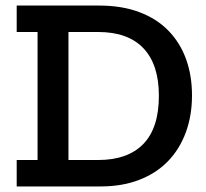

<svg xmlns="http://www.w3.org/2000/svg" viewBox="-20 -670 741 690"><path d="M670 -327Q670 -254 647.5 -193.5Q625 -133 583 -90Q541 -47 480 -23.5Q419 0 342 0H40V-95H115V-555H40V-650H336Q418 -650 480.5 -626.5Q543 -603 585 -560Q627 -517 648.5 -458Q670 -399 670 -327ZM551 -326Q551 -438 495.5 -496.5Q440 -555 333 -555H226V-95H333Q439 -95 495 -152.5Q551 -210 551 -326Z"/></svg>

Font: Zilla Slab SemiBold
Style: Regular
Weight: 600
Designer: Typotheque.com
Foundry: Typotheque type foundry
Version: Version 1.1; 2017